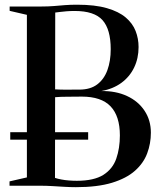

<svg xmlns="http://www.w3.org/2000/svg" viewBox="-20 -770 662 796"><path d="M91.5 -34.5V-708.5L20 -725V-743H150.5Q181 -743 204.2 -745Q227.5 -747 250 -748.8Q272.5 -750.5 299.5 -750.5Q374 -750.5 423.2 -736.2Q472.5 -722 501.2 -697.5Q530 -673 542.2 -641.5Q554.5 -610 554.5 -575Q554.5 -528 536 -489.8Q517.5 -451.5 482.8 -426.2Q448 -401 400 -392.5Q460 -393.5 506.5 -372Q553 -350.5 579.2 -311Q605.5 -271.5 605.5 -220Q605.5 -175 590.2 -134.2Q575 -93.5 539.5 -62Q504 -30.5 444 -12.2Q384 6 294.5 6Q272.5 6 247.2 4.5Q222 3 196.8 1.5Q171.5 0 148.5 0H19.5V-18ZM208.5 -399.5Q219 -399 232.2 -398.5Q245.5 -398 259.8 -398.2Q274 -398.5 286.8 -398.5Q299.5 -398.5 309 -398.5Q354.5 -398.5 383 -420Q411.5 -441.5 425.2 -479.2Q439 -517 439 -566Q439 -648.5 405 -686.5Q371 -724.5 290 -724.5Q270.5 -724.5 255.5 -723.2Q240.5 -722 229.2 -720.5Q218 -719 209 -718ZM208 -32.5Q220 -28.5 234.8 -25.8Q249.5 -23 265.8 -21.8Q282 -20.5 298.5 -20.5Q370 -20.5 408.8 -45.2Q447.5 -70 462.2 -112.8Q477 -155.5 477 -208.5Q477 -288.5 438.5 -329Q400 -369.5 319 -369.5Q306 -369.5 291 -369.2Q276 -369 261 -369Q246 -369 232.2 -368.5Q218.5 -368 208.5 -367ZM345.5 -222V-191H22.5V-222Z"/></svg>

Font: Merriweather 144pt Medium
Style: Regular
Weight: 500
Version: Version 2.100